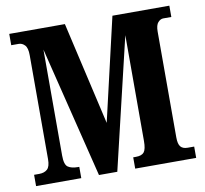

<svg xmlns="http://www.w3.org/2000/svg" viewBox="-79 -800 949 887"><g transform="rotate(-10 395.5 -357.0)"><path d="M20 0V-53H44Q68 -53 82 -65.5Q96 -78 96 -113V-601Q96 -635 83.5 -648Q71 -661 55 -661H20V-714H281L392 -231L504 -714H771V-661H733Q720 -661 708.5 -648.5Q697 -636 697 -605V-109Q697 -78 707.5 -65.5Q718 -53 740 -53H771V0H485V-53H498Q525 -53 536 -66.5Q547 -80 547 -119V-615L401 0H315L163 -615V-118Q163 -75 179.5 -64Q196 -53 225 -53H232V0Z"/></g></svg>

Font: Noto Serif ExtraCondensed ExtraBold
Style: Regular
Weight: 800
Width: 2
Designer: Monotype Design Team
Foundry: Monotype Imaging Inc.
Version: Version 2.013; ttfautohint (v1.8.4.7-5d5b)